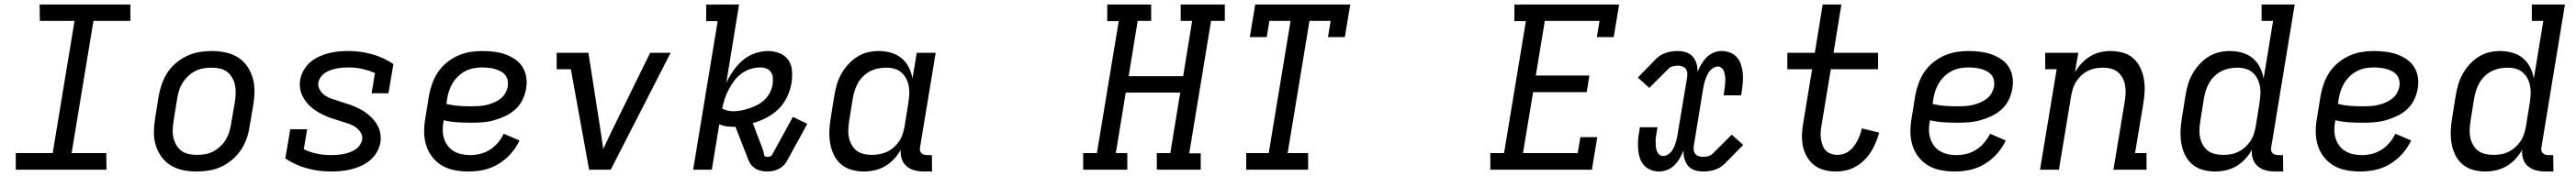

<svg xmlns="http://www.w3.org/2000/svg" viewBox="-20 -755 11440 783"><path d="M453 0H50V-74H214L311 -662H157L156 -735H559V-662H395L298 -74H452Z M854 8Q823 8 793 2Q763 -4 738.5 -19Q714 -34 697 -57.5Q680 -81 671.5 -109Q663 -137 663.5 -168Q664 -199 669 -230L685 -330Q690 -357 699.5 -383.5Q709 -410 724.5 -433.5Q740 -457 763 -476Q786 -495 812 -507Q838 -519 865.5 -523.5Q893 -528 919 -528Q950 -528 980 -522Q1010 -516 1034.5 -501Q1059 -486 1076 -462.5Q1093 -439 1101.5 -411Q1110 -383 1110 -352Q1110 -321 1105 -290L1088 -190Q1084 -163 1074.5 -136.5Q1065 -110 1049 -86.5Q1033 -63 1010.5 -44Q988 -25 962 -13Q936 -1 908 3.5Q880 8 854 8ZM854 -66Q872 -66 890.5 -69Q909 -72 925.5 -80.5Q942 -89 957 -102.5Q972 -116 982 -132.5Q992 -149 997.5 -166.5Q1003 -184 1006 -202L1023 -302Q1026 -321 1026.5 -340Q1027 -359 1023.5 -376.5Q1020 -394 1011 -409.5Q1002 -425 988.5 -435.5Q975 -446 957 -450Q939 -454 920 -454Q902 -454 883.5 -451Q865 -448 848 -439.5Q831 -431 816.5 -417.5Q802 -404 791.5 -387.5Q781 -371 775.5 -353.5Q770 -336 767 -318L751 -218Q748 -199 747 -180Q746 -161 750 -143.5Q754 -126 762.5 -110.5Q771 -95 785 -84.5Q799 -74 817 -70Q835 -66 854 -66Z M1450 8Q1394 8 1342 -6.5Q1290 -21 1247 -50L1269 -180H1344L1329 -91Q1357 -78 1387 -71.5Q1417 -65 1450 -65Q1463 -65 1476.5 -66Q1490 -67 1503.5 -69.5Q1517 -72 1530 -76.5Q1543 -81 1555 -88Q1567 -95 1576 -107Q1585 -119 1588 -132Q1591 -151 1581.5 -166Q1572 -181 1557.5 -190.5Q1543 -200 1526 -205.5Q1509 -211 1491.5 -216.5Q1474 -222 1457 -227.5Q1440 -233 1424 -240Q1408 -247 1393 -256Q1378 -265 1364.5 -276Q1351 -287 1340.5 -300.5Q1330 -314 1322.5 -329.5Q1315 -345 1312.5 -363Q1310 -381 1313 -400Q1317 -422 1328.5 -442.5Q1340 -463 1357.5 -478Q1375 -493 1396.5 -503Q1418 -513 1439.5 -518.5Q1461 -524 1483 -526Q1505 -528 1527 -528Q1582 -528 1633 -513.5Q1684 -499 1727 -470L1705 -340H1630L1645 -430Q1618 -442 1588.5 -448.5Q1559 -455 1527 -455Q1514 -455 1501.5 -454Q1489 -453 1476 -450.5Q1463 -448 1449.5 -443.5Q1436 -439 1424.5 -431.5Q1413 -424 1404.5 -412.5Q1396 -401 1394 -388Q1391 -370 1400.5 -354.5Q1410 -339 1424.5 -329.5Q1439 -320 1456 -314.5Q1473 -309 1490 -303.5Q1507 -298 1524 -292.5Q1541 -287 1557 -280Q1573 -273 1588 -264.5Q1603 -256 1616.5 -244.5Q1630 -233 1641 -220Q1652 -207 1659.5 -191Q1667 -175 1669.5 -157Q1672 -139 1669 -120Q1665 -98 1653 -77.5Q1641 -57 1622.5 -41.5Q1604 -26 1582.5 -16.5Q1561 -7 1539 -1.5Q1517 4 1494.5 6Q1472 8 1450 8Z M2062 8Q2031 8 2000.5 2.5Q1970 -3 1944.5 -17.5Q1919 -32 1900.5 -55.5Q1882 -79 1873 -107Q1864 -135 1863.5 -166.5Q1863 -198 1869 -230L1885 -330Q1890 -357 1899.5 -383.5Q1909 -410 1924.5 -433.5Q1940 -457 1963 -476Q1986 -495 2012.5 -507Q2039 -519 2066 -523.5Q2093 -528 2120 -528Q2146 -528 2172 -525Q2198 -522 2221.5 -514Q2245 -506 2266 -492Q2287 -478 2300 -457.5Q2313 -437 2317 -411.5Q2321 -386 2316 -360Q2312 -335 2300 -310.5Q2288 -286 2268 -268Q2248 -250 2223.5 -238.5Q2199 -227 2174 -220Q2149 -213 2123.5 -211Q2098 -209 2073 -209Q2042 -209 2011 -211Q1980 -213 1950 -220V-218Q1946 -198 1946 -178Q1946 -158 1951.5 -140Q1957 -122 1968 -107Q1979 -92 1995 -82.5Q2011 -73 2029.5 -69Q2048 -65 2068 -65Q2090 -65 2112.5 -70.5Q2135 -76 2155 -88.5Q2175 -101 2191 -120Q2207 -139 2217 -160L2287 -130Q2272 -98 2248 -71Q2224 -44 2193.5 -25.5Q2163 -7 2129 0.5Q2095 8 2062 8ZM2073 -282Q2089 -282 2105.5 -283Q2122 -284 2138 -287.5Q2154 -291 2170 -297.5Q2186 -304 2200.5 -314.5Q2215 -325 2223.5 -340Q2232 -355 2235 -371Q2237 -385 2234 -399Q2231 -413 2222 -423Q2213 -433 2201 -439Q2189 -445 2176 -448.5Q2163 -452 2148.5 -453.5Q2134 -455 2120 -455Q2102 -455 2083.5 -451.5Q2065 -448 2048 -439.5Q2031 -431 2016.5 -417.5Q2002 -404 1991.5 -387.5Q1981 -371 1975 -353.5Q1969 -336 1966 -318L1962 -293Q1989 -286 2017 -284Q2045 -282 2073 -282Z M2596 0 2515 -447H2452V-520H2593L2647 -173Q2650 -153 2653 -133Q2656 -113 2659 -92Q2668 -113 2678 -133Q2688 -153 2697 -173L2867 -520H2958L2692 0Z M3385 8Q3369 8 3354 3.5Q3339 -1 3327 -10.5Q3315 -20 3308 -33.5Q3301 -47 3296 -62L3246 -191H3233Q3218 -191 3203 -193.5Q3188 -196 3174 -202L3141 0H3058L3167 -661H3116V-735H3262L3205 -386Q3218 -414 3236 -440Q3254 -466 3278 -486.5Q3302 -507 3331.5 -517.5Q3361 -528 3390 -528Q3417 -528 3441.5 -518.5Q3466 -509 3480.5 -488.5Q3495 -468 3497 -441Q3499 -414 3495 -387Q3490 -356 3476 -325.5Q3462 -295 3438 -271Q3414 -247 3384 -231.5Q3354 -216 3323 -207L3369 -86Q3370 -82 3371 -77Q3372 -72 3372.5 -67.5Q3373 -63 3376.5 -60Q3380 -57 3385 -57Q3392 -57 3399 -59Q3406 -61 3409 -67L3501 -235L3565 -204L3473 -36Q3467 -25 3456.5 -16Q3446 -7 3434 -1.5Q3422 4 3409.5 6Q3397 8 3385 8ZM3237 -260Q3255 -260 3273.5 -264Q3292 -268 3310 -274Q3328 -280 3345.5 -289.5Q3363 -299 3377 -313Q3391 -327 3399.5 -344.5Q3408 -362 3411 -380Q3413 -395 3412 -409Q3411 -423 3403.5 -434Q3396 -445 3383.5 -450Q3371 -455 3357 -455Q3335 -455 3313.5 -448.5Q3292 -442 3273 -428Q3254 -414 3240 -395Q3226 -376 3215.5 -356Q3205 -336 3198 -314.5Q3191 -293 3187 -272Q3198 -266 3210.5 -263Q3223 -260 3237 -260Z M3817 8Q3788 8 3761.5 0.5Q3735 -7 3715 -24Q3695 -41 3683 -65.5Q3671 -90 3666.5 -117Q3662 -144 3663 -172.5Q3664 -201 3669 -230L3685 -330Q3689 -354 3696 -378.5Q3703 -403 3715.5 -425.5Q3728 -448 3746 -468Q3764 -488 3786 -502Q3808 -516 3832.5 -522Q3857 -528 3882 -528Q3910 -528 3936.5 -520.5Q3963 -513 3983 -496.5Q4003 -480 4015 -456.5Q4027 -433 4032 -406L4051 -520H4135L4066 -102Q4064 -95 4065 -87.5Q4066 -80 4070.5 -75Q4075 -70 4081.5 -67.5Q4088 -65 4096 -65H4118L4119 8H4084Q4062 8 4042 3Q4022 -2 4006.5 -15Q3991 -28 3984.5 -47.5Q3978 -67 3980 -89Q3968 -67 3950.5 -48Q3933 -29 3911 -16Q3889 -3 3864.5 2.5Q3840 8 3817 8ZM3851 -66Q3868 -66 3885 -69Q3902 -72 3918.5 -79.5Q3935 -87 3949 -99.5Q3963 -112 3973 -127Q3983 -142 3988.5 -159Q3994 -176 3997 -193L4013 -293Q4016 -312 4017.5 -331Q4019 -350 4016 -368.5Q4013 -387 4005 -403.5Q3997 -420 3983.5 -432Q3970 -444 3952.5 -449Q3935 -454 3915 -454Q3898 -454 3880 -450.5Q3862 -447 3845 -438.5Q3828 -430 3814 -416.5Q3800 -403 3790.5 -386.5Q3781 -370 3775.5 -352.5Q3770 -335 3767 -318L3751 -218Q3748 -199 3747 -180.5Q3746 -162 3749.5 -144.5Q3753 -127 3761.5 -111.5Q3770 -96 3783 -85.5Q3796 -75 3814 -70.5Q3832 -66 3851 -66Z M4986 0H4790V-74H4851L4948 -661H4897V-735H5092V-662H5032L4992 -416H5234L5274 -662H5223V-735H5419V-662H5358L5261 -73H5312V0H5117V-74H5177L5221 -343H4979L4935 -74H4986Z M5514 0V-74H5614L5711 -662H5617L5605 -590H5530L5554 -735H5976L5952 -590H5877L5889 -662H5795L5698 -74H5789V0Z M6598 0V-74H6659L6756 -661H6705V-735H7170L7146 -590H7071L7083 -662H6840L6800 -419H7038L7026 -345H6788L6743 -74H6986L6998 -145H7073L7049 0Z M7348 8Q7328 8 7310.5 1Q7293 -6 7280.5 -20Q7268 -34 7262 -52Q7256 -70 7254.5 -89Q7253 -108 7254 -128Q7255 -148 7259 -168L7262 -189H7340L7337 -168Q7335 -157 7333.5 -146.5Q7332 -136 7332 -125.5Q7332 -115 7333 -104.5Q7334 -94 7337 -84.5Q7340 -75 7347.5 -68Q7355 -61 7366 -61Q7376 -61 7386 -67Q7396 -73 7402.5 -81.5Q7409 -90 7413.5 -100Q7418 -110 7421 -120Q7424 -130 7426.5 -140Q7429 -150 7430 -160L7472 -411Q7473 -421 7472.5 -431Q7472 -441 7466 -448.5Q7460 -456 7450.5 -459.5Q7441 -463 7431 -463Q7420 -463 7408 -460Q7396 -457 7388 -448L7304 -364L7253 -410L7335 -494Q7345 -504 7356.5 -510.5Q7368 -517 7381 -521Q7394 -525 7406.5 -526.5Q7419 -528 7431 -528Q7450 -528 7468 -522Q7486 -516 7497.5 -502.5Q7509 -489 7514 -471Q7519 -453 7518 -434Q7525 -452 7534.5 -468.5Q7544 -485 7557.5 -499Q7571 -513 7589 -520.5Q7607 -528 7625 -528Q7645 -528 7663 -521Q7681 -514 7693 -500Q7705 -486 7711 -468Q7717 -450 7719 -431Q7721 -412 7719.5 -392Q7718 -372 7715 -352L7712 -331H7634L7637 -352Q7639 -363 7640 -373.5Q7641 -384 7641.5 -394.5Q7642 -405 7640.5 -415.5Q7639 -426 7636 -435.5Q7633 -445 7626 -452Q7619 -459 7608 -459Q7598 -459 7588 -453Q7578 -447 7571.5 -438.5Q7565 -430 7560.5 -420Q7556 -410 7552.5 -400Q7549 -390 7547 -380Q7545 -370 7543 -360L7502 -109Q7500 -99 7501 -89Q7502 -79 7507.5 -71.5Q7513 -64 7522.5 -60.5Q7532 -57 7542 -57Q7553 -57 7565 -60Q7577 -63 7586 -72L7670 -156L7721 -110L7638 -26Q7628 -16 7616.5 -9.5Q7605 -3 7592.5 1Q7580 5 7567 6.5Q7554 8 7542 8Q7523 8 7505 2Q7487 -4 7476 -17.5Q7465 -31 7460 -49Q7455 -67 7456 -86Q7449 -68 7439.5 -51.5Q7430 -35 7416.5 -21Q7403 -7 7384.5 0.5Q7366 8 7348 8Z M8133 8Q8106 8 8081 1.5Q8056 -5 8036.5 -20Q8017 -35 8004 -57.5Q7991 -80 7986 -105Q7981 -130 7982 -157Q7983 -184 7988 -211L8027 -447H7917V-520H8039L8074 -735H8157L8122 -520H8320V-447H8110L8069 -199Q8066 -184 8065 -168.5Q8064 -153 8066 -138.5Q8068 -124 8073 -110Q8078 -96 8087 -86Q8096 -76 8110.5 -71Q8125 -66 8140 -66Q8154 -66 8167.5 -70.5Q8181 -75 8192.5 -84Q8204 -93 8213 -105Q8222 -117 8228.5 -130Q8235 -143 8240 -156.5Q8245 -170 8248 -184L8325 -165Q8319 -143 8310 -121.5Q8301 -100 8288.5 -80Q8276 -60 8259 -43Q8242 -26 8221 -14Q8200 -2 8177.5 3Q8155 8 8133 8Z M8662 8Q8631 8 8600.5 2.5Q8570 -3 8544.5 -17.5Q8519 -32 8500.5 -55.5Q8482 -79 8473 -107Q8464 -135 8463.5 -166.5Q8463 -198 8469 -230L8485 -330Q8490 -357 8499.5 -383.5Q8509 -410 8524.5 -433.5Q8540 -457 8563 -476Q8586 -495 8612.5 -507Q8639 -519 8666 -523.5Q8693 -528 8720 -528Q8746 -528 8772 -525Q8798 -522 8821.5 -514Q8845 -506 8866 -492Q8887 -478 8900 -457.5Q8913 -437 8917 -411.5Q8921 -386 8916 -360Q8912 -335 8900 -310.5Q8888 -286 8868 -268Q8848 -250 8823.5 -238.5Q8799 -227 8774 -220Q8749 -213 8723.5 -211Q8698 -209 8673 -209Q8642 -209 8611 -211Q8580 -213 8550 -220V-218Q8546 -198 8546 -178Q8546 -158 8551.5 -140Q8557 -122 8568 -107Q8579 -92 8595 -82.5Q8611 -73 8629.5 -69Q8648 -65 8668 -65Q8690 -65 8712.5 -70.5Q8735 -76 8755 -88.5Q8775 -101 8791 -120Q8807 -139 8817 -160L8887 -130Q8872 -98 8848 -71Q8824 -44 8793.5 -25.5Q8763 -7 8729 0.5Q8695 8 8662 8ZM8673 -282Q8689 -282 8705.5 -283Q8722 -284 8738 -287.5Q8754 -291 8770 -297.5Q8786 -304 8800.5 -314.5Q8815 -325 8823.5 -340Q8832 -355 8835 -371Q8837 -385 8834 -399Q8831 -413 8822 -423Q8813 -433 8801 -439Q8789 -445 8776 -448.5Q8763 -452 8748.5 -453.5Q8734 -455 8720 -455Q8702 -455 8683.5 -451.5Q8665 -448 8648 -439.5Q8631 -431 8616.5 -417.5Q8602 -404 8591.5 -387.5Q8581 -371 8575 -353.5Q8569 -336 8566 -318L8562 -293Q8589 -286 8617 -284Q8645 -282 8673 -282Z M9039 0 9113 -447H9062V-520H9209L9194 -433Q9206 -454 9223 -472.5Q9240 -491 9261 -504Q9282 -517 9305.5 -522.5Q9329 -528 9352 -528Q9381 -528 9407.5 -520.5Q9434 -513 9453.5 -495.5Q9473 -478 9484.5 -453.5Q9496 -429 9500.5 -402Q9505 -375 9503.5 -347Q9502 -319 9497 -290L9461 -74H9512V0H9365L9415 -302Q9418 -321 9419 -339Q9420 -357 9417 -374.5Q9414 -392 9406 -407.5Q9398 -423 9385 -434Q9372 -445 9355 -449.5Q9338 -454 9319 -454Q9303 -454 9285.5 -451Q9268 -448 9252 -440Q9236 -432 9222.5 -419.5Q9209 -407 9199.5 -392Q9190 -377 9185 -360.5Q9180 -344 9177 -327L9123 0Z M9817 8Q9788 8 9761.5 0.5Q9735 -7 9715 -24Q9695 -41 9683 -65.5Q9671 -90 9666.5 -117Q9662 -144 9663 -172.5Q9664 -201 9669 -230L9685 -330Q9689 -354 9696 -378.5Q9703 -403 9715.5 -425.5Q9728 -448 9746 -468Q9764 -488 9786 -502Q9808 -516 9832.5 -522Q9857 -528 9882 -528Q9910 -528 9936.5 -520.5Q9963 -513 9983 -496.5Q10003 -480 10015 -456.5Q10027 -433 10032 -406L10074 -662H10023V-735H10170L10066 -102Q10064 -95 10065 -87.5Q10066 -80 10070.5 -75Q10075 -70 10081.5 -67.5Q10088 -65 10096 -65H10118L10119 8H10084Q10062 8 10042 3Q10022 -2 10006.5 -15Q9991 -28 9984.5 -47.5Q9978 -67 9980 -89Q9968 -67 9950.5 -48Q9933 -29 9911 -16Q9889 -3 9864.5 2.5Q9840 8 9817 8ZM9851 -66Q9868 -66 9884.5 -68.5Q9901 -71 9918 -79Q9935 -87 9949 -99.5Q9963 -112 9973 -127Q9983 -142 9988.5 -159Q9994 -176 9997 -193L10013 -293Q10016 -312 10017.5 -331Q10019 -350 10016 -368.5Q10013 -387 10005 -403.5Q9997 -420 9983.5 -432Q9970 -444 9952.5 -449Q9935 -454 9915 -454Q9898 -454 9880 -450.5Q9862 -447 9845 -438.5Q9828 -430 9814 -416.5Q9800 -403 9790.5 -386.5Q9781 -370 9775.5 -352.5Q9770 -335 9767 -318L9751 -218Q9748 -199 9747 -180.5Q9746 -162 9749.5 -144.5Q9753 -127 9761.5 -111.5Q9770 -96 9783 -85.5Q9796 -75 9814 -70.5Q9832 -66 9851 -66Z M10462 8Q10431 8 10400.5 2.5Q10370 -3 10344.5 -17.5Q10319 -32 10300.5 -55.5Q10282 -79 10273 -107Q10264 -135 10263.5 -166.5Q10263 -198 10269 -230L10285 -330Q10290 -357 10299.5 -383.5Q10309 -410 10324.5 -433.5Q10340 -457 10363 -476Q10386 -495 10412.5 -507Q10439 -519 10466 -523.5Q10493 -528 10520 -528Q10546 -528 10572 -525Q10598 -522 10621.5 -514Q10645 -506 10666 -492Q10687 -478 10700 -457.5Q10713 -437 10717 -411.5Q10721 -386 10716 -360Q10712 -335 10700 -310.5Q10688 -286 10668 -268Q10648 -250 10623.5 -238.5Q10599 -227 10574 -220Q10549 -213 10523.5 -211Q10498 -209 10473 -209Q10442 -209 10411 -211Q10380 -213 10350 -220V-218Q10346 -198 10346 -178Q10346 -158 10351.5 -140Q10357 -122 10368 -107Q10379 -92 10395 -82.5Q10411 -73 10429.5 -69Q10448 -65 10468 -65Q10490 -65 10512.5 -70.5Q10535 -76 10555 -88.5Q10575 -101 10591 -120Q10607 -139 10617 -160L10687 -130Q10672 -98 10648 -71Q10624 -44 10593.5 -25.5Q10563 -7 10529 0.5Q10495 8 10462 8ZM10473 -282Q10489 -282 10505.5 -283Q10522 -284 10538 -287.5Q10554 -291 10570 -297.5Q10586 -304 10600.5 -314.5Q10615 -325 10623.5 -340Q10632 -355 10635 -371Q10637 -385 10634 -399Q10631 -413 10622 -423Q10613 -433 10601 -439Q10589 -445 10576 -448.5Q10563 -452 10548.5 -453.5Q10534 -455 10520 -455Q10502 -455 10483.5 -451.5Q10465 -448 10448 -439.5Q10431 -431 10416.5 -417.5Q10402 -404 10391.5 -387.5Q10381 -371 10375 -353.5Q10369 -336 10366 -318L10362 -293Q10389 -286 10417 -284Q10445 -282 10473 -282Z M11017 8Q10988 8 10961.5 0.5Q10935 -7 10915 -24Q10895 -41 10883 -65.5Q10871 -90 10866.5 -117Q10862 -144 10863 -172.5Q10864 -201 10869 -230L10885 -330Q10889 -354 10896 -378.5Q10903 -403 10915.5 -425.5Q10928 -448 10946 -468Q10964 -488 10986 -502Q11008 -516 11032.5 -522Q11057 -528 11082 -528Q11110 -528 11136.5 -520.5Q11163 -513 11183 -496.5Q11203 -480 11215 -456.5Q11227 -433 11232 -406L11274 -662H11223V-735H11370L11266 -102Q11264 -95 11265 -87.5Q11266 -80 11270.5 -75Q11275 -70 11281.5 -67.5Q11288 -65 11296 -65H11318L11319 8H11284Q11262 8 11242 3Q11222 -2 11206.5 -15Q11191 -28 11184.5 -47.5Q11178 -67 11180 -89Q11168 -67 11150.5 -48Q11133 -29 11111 -16Q11089 -3 11064.5 2.5Q11040 8 11017 8ZM11051 -66Q11068 -66 11084.5 -68.5Q11101 -71 11118 -79Q11135 -87 11149 -99.5Q11163 -112 11173 -127Q11183 -142 11188.5 -159Q11194 -176 11197 -193L11213 -293Q11216 -312 11217.5 -331Q11219 -350 11216 -368.5Q11213 -387 11205 -403.5Q11197 -420 11183.5 -432Q11170 -444 11152.5 -449Q11135 -454 11115 -454Q11098 -454 11080 -450.5Q11062 -447 11045 -438.5Q11028 -430 11014 -416.5Q11000 -403 10990.5 -386.5Q10981 -370 10975.5 -352.5Q10970 -335 10967 -318L10951 -218Q10948 -199 10947 -180.5Q10946 -162 10949.5 -144.5Q10953 -127 10961.5 -111.5Q10970 -96 10983 -85.5Q10996 -75 11014 -70.5Q11032 -66 11051 -66Z"/></svg>

Font: Iosevka HT Extended
Style: Italic
Weight: 400
Width: 7
Italic angle: -9°
Monospace: yes
Designer: Belleve Invis
Foundry: Belleve Invis
Version: Version 32.3.0; ttfautohint (v1.8.4)